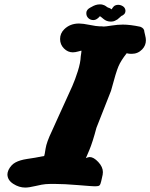

<svg xmlns="http://www.w3.org/2000/svg" viewBox="-20 -849 683 872"><path d="M404.3 -757.8Q390.6 -757.8 381.3 -766.6Q372.1 -775.4 372.1 -788.1V-789.1Q372.1 -793.9 373.5 -797.9Q375 -801.8 377 -804.2Q378.9 -806.6 381.8 -809.1Q384.8 -811.5 386.7 -812.5Q388.7 -813.5 391.6 -815.4Q394.5 -817.4 395.5 -817.4Q415 -829.1 432.6 -829.1H436.5Q441.4 -829.1 446.3 -827.6Q451.2 -826.2 454.6 -824.7Q458 -823.2 460.4 -821.3Q462.9 -819.3 465.8 -817.4Q468.8 -815.4 470.7 -814.5Q475.6 -813.5 479 -811.5Q482.4 -809.6 483.4 -809.1Q484.4 -808.6 485.4 -807.6Q486.3 -806.6 487.3 -806.6Q487.3 -807.6 488.8 -809.6Q490.2 -811.5 492.2 -814.5Q494.1 -817.4 497.1 -820.3Q500 -823.2 505.4 -825.2Q510.7 -827.1 516.6 -827.1Q528.3 -827.1 538.6 -820.3Q548.8 -813.5 549.8 -800.8V-798.8Q549.8 -795.9 548.8 -793Q547.9 -790 546.4 -787.6Q544.9 -785.2 543 -783.7Q541 -782.2 539.1 -780.8Q537.1 -779.3 535.6 -778.3Q534.2 -777.3 533.2 -777.3Q532.2 -777.3 532.2 -777.3Q529.3 -775.4 523.4 -769.5Q517.6 -763.7 513.2 -760.7Q508.8 -757.8 501.5 -754.4Q494.1 -751 485.4 -751H482.4Q463.9 -751 449.7 -763.2Q435.5 -775.4 433.6 -775.4Q433.6 -775.4 429.7 -771Q425.8 -766.6 418.9 -762.2Q412.1 -757.8 404.3 -757.8ZM94.7 2.9Q66.4 2.9 40 -14.2Q13.7 -31.2 13.7 -57.6Q13.7 -65.4 18.6 -77.1Q30.3 -100.6 50.3 -111.3Q70.3 -122.1 102.5 -127Q134.8 -131.8 139.6 -132.8L180.7 -140.6Q182.6 -144.5 187 -173.8Q191.4 -203.1 215.8 -253.9L247.1 -323.2Q254.9 -340.8 275.4 -385.3Q295.9 -429.7 308.6 -458.5Q321.3 -487.3 333.5 -525.9Q345.7 -564.5 346.7 -592.8L348.6 -605.5Q350.6 -618.2 349.6 -619.1Q348.6 -619.1 335 -615.2Q321.3 -611.3 310.5 -611.3Q288.1 -611.3 270.5 -628.9Q252.9 -646.5 252.9 -671.9Q252.9 -697.3 271.5 -715.8Q297.9 -742.2 338.9 -742.2Q356.4 -742.2 387.7 -735.8Q418.9 -729.5 431.6 -729.5H440.4Q444.3 -728.5 451.2 -728.5Q459 -728.5 486.8 -732.9Q514.6 -737.3 538.1 -737.3Q571.3 -737.3 617.2 -727.5Q635.7 -720.7 635.7 -704.1Q635.7 -702.1 639.2 -689Q642.6 -675.8 642.6 -666Q642.6 -642.6 626 -625Q606.4 -604.5 578.1 -604.5Q572.3 -604.5 566.9 -605Q561.5 -605.5 558.6 -606.4L555.7 -607.4Q529.3 -574.2 518.1 -547.9Q506.8 -521.5 484.4 -437.5Q484.4 -435.5 483.4 -434.6L418 -268.6Q400.4 -202.1 385.7 -167.5Q371.1 -132.8 370.1 -130.9Q379.9 -135.7 387.7 -135.7Q405.3 -135.7 426.3 -113.3Q447.3 -90.8 447.3 -67.4Q447.3 -56.6 443.4 -42.5Q439.5 -28.3 439.5 -25.4Q436.5 -11.7 432.1 -7.3Q427.7 -2.9 414.1 -2.9H409.2Q399.4 -2.9 335 -8.3Q270.5 -13.7 227.5 -13.7Q200.2 -13.7 187.5 -12.7Q172.9 -11.7 142.1 -4.4Q111.3 2.9 94.7 2.9Z"/></svg>

Font: Essays1743
Style: BoldItalic
Weight: 700
Italic angle: -10°
Designer: Based on the typeface in a 1743 English translation of the essays of Montaigne.  PostScript/TrueType font designed by Jo
Version: Version 002.100